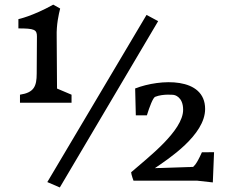

<svg xmlns="http://www.w3.org/2000/svg" viewBox="-20 -781 1006 840"><path d="M67.4 -331.5H293V-366.7L229.5 -393.6L228 -621.6C226.6 -673.8 236.8 -717.8 243.2 -743.7L212.9 -760.7C122.1 -710 60.5 -697.3 60.5 -697.3V-656.7C130.4 -656.7 141.6 -651.4 141.6 -621.6L140.6 -459.5C140.6 -402.8 128.4 -376 67.4 -366.7ZM564 9.3H841.3L911.1 17.1L916.5 -115.2L863.3 -114.7C836.9 -55.2 825.7 -52.7 824.7 -50.8L657.7 -45.4C716.3 -85.4 877.4 -189.9 877.4 -304.2C877.4 -444.8 681.6 -436.5 571.3 -394L574.2 -276.4H622.6C634.3 -314.5 649.4 -353.5 658.7 -357.4C694.3 -371.6 740.7 -365.7 740.7 -365.7C740.7 -365.7 781.2 -359.9 781.2 -300.8C781.2 -208 625.5 -90.3 553.7 -27.3C554.2 -17.1 564 9.3 564 9.3ZM187 15.6 241.7 39.1 671.9 -688.5 621.1 -715.8Z"/></svg>

Font: Donegal One
Style: Regular
Weight: 400
Designer: Gary Lonergan
Foundry: Sorkin Type Co.
Version: Version 1.004